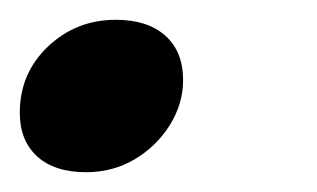

<svg xmlns="http://www.w3.org/2000/svg" viewBox="-21 -160 320 194"><path d="M-1 -46Q-1 -86 27.5 -113Q56 -140 96 -140Q128 -140 146 -124Q164 -108 164 -79Q164 -55 150.5 -33.5Q137 -12 115 1Q93 14 66 14Q34 14 16.5 -2Q-1 -18 -1 -46Z"/></svg>

Font: Playfair Display
Style: Bold Italic
Weight: 700
Italic angle: -14°
Designer: Claus Eggers Sørensen
Foundry: Claus Eggers Sørensen
Version: Version 1.203